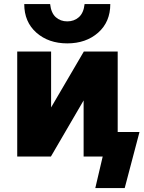

<svg xmlns="http://www.w3.org/2000/svg" viewBox="-20 -783 720 963"><path d="M404.3 -762.7H533.2Q533.2 -672.9 472.2 -619.1Q411.1 -565.4 317.4 -565.4Q223.6 -565.4 162.6 -619.1Q101.6 -672.9 101.6 -762.7H231.4Q236.3 -717.8 259.8 -696.8Q283.2 -675.8 317.4 -675.8Q351.6 -675.8 375.5 -696.8Q399.4 -717.8 404.3 -762.7ZM399.4 -279.3 235.4 2H66.4V-524.4H236.3V-244.1L400.4 -524.4H570.3V-121.1H679.7L605.5 160.2H458L495.1 2H491.2H399.4Z"/></svg>

Font: Gen Shin Gothic Heavy
Style: Bold
Weight: 900
Designer: [Source Han Sans]
Ryoko NISHIZUKA  (kana & ideographs); Paul D. Hunt (Latin, Greek & Cyrillic); Wenlong ZHANG  (bopomofo
Version: Version 1.002.20150607